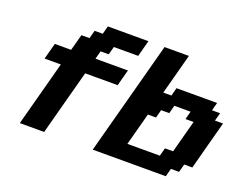

<svg xmlns="http://www.w3.org/2000/svg" viewBox="-130 -1132 1768 1389"><g transform="rotate(20 754.0 -437.5)"><path d="M125 0H312.5Q334.5 -83 379.2 -250Q423.8 -417 446.3 -500H696.3Q701.7 -520.5 712.9 -562.3Q724.1 -604 730 -625H480L496.6 -687.5H559.1L576.2 -750H763.7Q769 -770.5 780 -812.5Q791 -854.5 796.9 -875H484.4L467.8 -812.5H405.3L388.7 -750H326.2Q320.8 -729.5 309.6 -687.7Q298.3 -646 292.5 -625H167.5Q161.6 -604 150.4 -562.3Q139.2 -520.5 133.8 -500H258.8Q236.8 -417 191.9 -250Q147 -83 125 0Z M686.5 0H1249L1265.6 -62.5H1328.1L1345.2 -125H1407.7Q1424.3 -187.5 1457.5 -312.5Q1490.7 -437.5 1507.8 -500H1445.3L1462.4 -562.5H1399.9L1416.5 -625H1104L1087.4 -562.5H1024.9L1108.4 -875H920.9Q881.8 -729 803.7 -437.5Q725.6 -146 686.5 0ZM1157.7 -125H907.7Q918.9 -167 941.2 -250Q963.4 -333 974.6 -375H1037.1L1053.7 -437.5H1116.2L1132.8 -500H1257.8L1241.2 -437.5H1303.7Q1292.5 -396 1270.3 -312.5Q1248 -229 1236.8 -187.5H1174.3Z"/></g></svg>

Font: Faithful 32x
Style: SemiboldOblique
Weight: 400
Foundry: Faithful Resource Pack
Version: Version 1.0; January 27, 2023